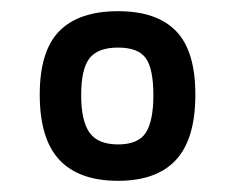

<svg xmlns="http://www.w3.org/2000/svg" viewBox="-20 -679 420 343"><path d="M191 -356Q121 -356 86 -393.5Q51 -431 51 -510Q51 -588 86 -623.5Q121 -659 191 -659Q260 -659 294.5 -623.5Q329 -588 329 -510Q329 -431 294.5 -393.5Q260 -356 191 -356ZM191 -421Q227 -421 240.5 -442Q254 -463 254 -509Q254 -556 240.5 -575Q227 -594 191 -594Q155 -594 140 -575Q125 -556 125 -509Q125 -463 140 -442Q155 -421 191 -421Z"/></svg>

Font: Cairo Medium
Style: Regular
Weight: 500
Designer: Mohamed Gaber, Accademia di Belle Arti di Urbino
Foundry: Kief Type Foundry, Accademia di Belle Arti di Urbino
Version: Version 3.117